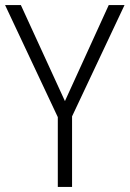

<svg xmlns="http://www.w3.org/2000/svg" viewBox="-20 -734 509 754"><path d="M235 -337 407 -714H469L263 -277V0H207V-274L0 -714H62Z"/></svg>

Font: Noto Sans Myanmar UI SemiCondensed Light
Style: Regular
Weight: 300
Width: 4
Designer: Monotype Design Team
Foundry: Monotype Imaging Inc.
Version: Version 2.103; ttfautohint (v1.8.4.7-5d5b)